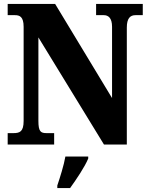

<svg xmlns="http://www.w3.org/2000/svg" viewBox="-20 -734 752 975"><path d="M19 0H255V-58H217C187 -58 175 -65 175 -120V-544L508 0H624V-594C624 -641 641 -657 668 -657H705V-714H468V-657H507C530 -657 549 -643 549 -598V-236L260 -714H19V-657H56C79 -657 100 -650 100 -598V-120C100 -65 80 -58 48 -58H19ZM271 208V221H336C367 178 411 113 428 71V61H312C305 103 284 170 271 208Z"/></svg>

Font: Noto Serif Armenian Condensed Black
Style: Regular
Weight: 900
Width: 3
Designer: Monotype Design Team
Foundry: Monotype Imaging Inc.
Version: Version 2.008